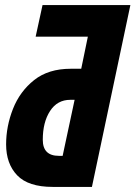

<svg xmlns="http://www.w3.org/2000/svg" viewBox="-20 -734 532 754"><path d="M341 0 492 -714H147L120 -590H325L299 -464H258Q170 -464 114 -419.5Q58 -375 31 -306.5Q4 -238 4 -167Q4 -91 47.5 -45.5Q91 0 187 0ZM148 -185Q148 -254 176.5 -298Q205 -342 256 -342H273L226 -122H211Q148 -122 148 -185Z"/></svg>

Font: Noto Sans UI Condensed ExtraBold
Style: Italic
Weight: 800
Width: 3
Designer: Monotype Design Team
Foundry: Monotype Imaging Inc.
Version: 1.001